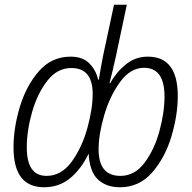

<svg xmlns="http://www.w3.org/2000/svg" viewBox="-20 -780 810 810"><path d="M354 -132Q358 -56 393 -23Q428 10 486 10Q568 10 622.5 -53Q677 -116 703.5 -205.5Q730 -295 730 -375Q730 -541 604 -541Q551 -541 510.5 -508Q470 -475 445 -429H442Q447 -447 454 -477.5Q461 -508 468 -538L515 -760H461L416 -550Q405 -496 397 -444H394Q385 -484 357 -512.5Q329 -541 278 -541Q198 -541 144.5 -480Q91 -419 64 -330Q37 -241 37 -158Q37 10 166 10Q229 10 275.5 -28Q322 -66 354 -132ZM396 -150Q396 -213 419.5 -293.5Q443 -374 486.5 -434Q530 -494 588 -494Q674 -494 674 -373Q674 -305 652.5 -226.5Q631 -148 589.5 -93Q548 -38 488 -38Q396 -38 396 -150ZM93 -158Q93 -228 115 -306Q137 -384 179 -438.5Q221 -493 281 -493Q371 -493 371 -384Q371 -321 348.5 -239.5Q326 -158 282.5 -98Q239 -38 176 -38Q93 -38 93 -158Z"/></svg>

Font: Noto Sans UI SemiCondensed Light
Style: Italic
Weight: 300
Width: 4
Designer: Monotype Design Team
Foundry: Monotype Imaging Inc.
Version: 1.001